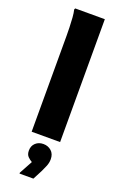

<svg xmlns="http://www.w3.org/2000/svg" viewBox="-189 -811 707 1116"><g transform="rotate(20 164.5 -253.5)"><path d="M76.4 0V-593.4Q76.4 -613.6 75.6 -644.2Q74.9 -674.8 72.6 -704.4Q70.3 -734 65.6 -752L69.3 -760H252.4V0ZM137.8 165.4Q125 158.6 111.8 145.7Q98.5 132.8 98.5 108.2Q98.5 79 117.6 61.3Q136.6 43.6 165.6 43.6Q194.6 43.6 215.1 61.7Q235.5 79.8 235.5 113.1Q235.5 136 225.7 158.4Q215.8 180.8 209 195.4L179.1 252.8H93.3V247.1Z"/></g></svg>

Font: Kufam
Style: Regular
Weight: 400
Designer: Wael Morcos, Artur Schmal
Foundry: Original Type
Version: Version 1.301; ttfautohint (v1.8.3)